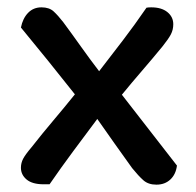

<svg xmlns="http://www.w3.org/2000/svg" viewBox="-20 -496 533 523"><path d="M66 -95Q95 -132 125 -167.5Q155 -203 184 -239Q146 -287 110.5 -331Q75 -375 37 -421Q42 -446 56.5 -461Q71 -476 93 -476Q114 -476 126 -465Q138 -454 152 -436Q175 -405 199.5 -370.5Q224 -336 250 -302Q284 -346 315 -386.5Q346 -427 379 -475Q384 -476 392 -476Q420 -476 436 -463Q452 -450 452 -430Q452 -415 445.5 -402.5Q439 -390 423 -370Q396 -337 367.5 -304Q339 -271 312 -238L462 -45Q459 -21 444 -7Q429 7 406 7Q384 7 370.5 -5Q357 -17 340 -38Q317 -70 292.5 -104.5Q268 -139 245 -172Q212 -128 179 -83.5Q146 -39 115 6H99Q68 6 52.5 -7Q37 -20 37 -39Q37 -52 43 -63.5Q49 -75 66 -95Z"/></svg>

Font: Baloo Da 2 Medium
Style: Regular
Weight: 500
Designer: Noopur Datye, Sulekha Rajkumar and Ek Type
Foundry: Ek Type
Version: Version 1.640;hotconv 1.0.111;makeotfexe 2.5.65597; ttfautoh